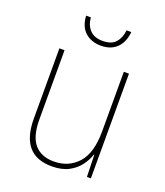

<svg xmlns="http://www.w3.org/2000/svg" viewBox="-134 -901 782 910"><g transform="rotate(20 256.5 -446.5)"><path d="M428 -621V-93H408L405 -204H403Q393 -174 372.5 -146.5Q352 -119 318 -101Q284 -83 233 -83Q77 -83 77 -267V-621H103V-272Q103 -187 137 -147.5Q171 -108 234 -108Q309 -108 355.5 -159.5Q402 -211 402 -320V-621ZM371 -810Q366 -758 336.5 -729Q307 -700 257 -700Q208 -700 177 -728Q146 -756 143 -810H167Q170 -771 192.5 -747.5Q215 -724 257 -724Q301 -724 322 -747.5Q343 -771 347 -810Z"/></g></svg>

Font: Noto Sans Telugu UI SemiCondensed Thin
Style: Regular
Weight: 100
Width: 4
Designer: Jelle Bosma - Monotype Design Team
Foundry: Monotype Imaging Inc.
Version: Version 2.005; ttfautohint (v1.8.4.7-5d5b)